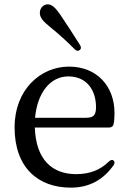

<svg xmlns="http://www.w3.org/2000/svg" viewBox="-20 -841 589 882"><path d="M305 21C390 21 454 -15 501 -81C508 -91 508 -98 501 -104C495 -109 487 -106 478 -97C441 -61 393 -41 330 -41C220 -41 145 -107 140 -255H480C491 -255 500 -260 502 -272C505 -286 506 -303 506 -322C506 -444 426 -535 297 -535C165 -535 47 -428 47 -256C47 -69 157 21 305 21ZM141 -300C152 -418 213 -490 294 -490C376 -490 421 -430 421 -349C421 -314 412 -300 375 -300ZM163 -781C163 -760 179 -742 209 -718C251 -684 288 -650 322 -616C331 -607 338 -605 346 -611C353 -616 354 -625 347 -635C316 -684 287 -729 256 -775C232 -809 217 -821 199 -821C183 -821 163 -808 163 -781Z"/></svg>

Font: 寒蝉锦书宋 Text
Style: Regular
Weight: 400
Designer: 寒蝉锦书宋{Warren} 思源宋体{Ryoko NISHIZUKA 西塚涼子 (kana & ideographs); Frank Grießhammer (Latin, Greek & Cyrillic); Wenlong ZHANG 
Foundry: Adobe & ChillType
Version: Version 2.000;Glyphs 3.1.1 (3135)